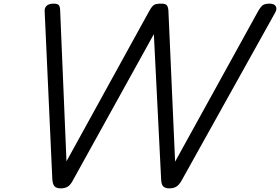

<svg xmlns="http://www.w3.org/2000/svg" viewBox="-20 -1023 1542 1057"><path d="M313 14Q293 14 281.5 4Q270 -6 268 -37L226 -958Q224 -978 235.5 -990Q247 -1002 272 -1003Q295 -1003 302.5 -996Q310 -989 311 -969L346 -135L802 -963Q817 -990 829 -996.5Q841 -1003 867 -1003Q890 -1003 897.5 -995Q905 -987 907 -967L944 -133L1403 -965Q1418 -990 1430 -996.5Q1442 -1003 1466 -1003Q1492 -1002 1499 -987Q1506 -972 1494 -952L978 -26Q965 -4 950 5Q935 14 911 14Q891 14 879.5 4Q868 -6 867 -37L827 -835L379 -26Q367 -4 352 5Q337 14 313 14Z"/></svg>

Font: Playwrite AU SA
Style: Regular
Weight: 400
Designer: Veronika Burian, José Scaglione
Foundry: TypeTogether
Version: Version 1.002